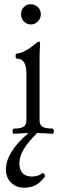

<svg xmlns="http://www.w3.org/2000/svg" viewBox="-20 -627 296 905"><path d="M39.1 -8.8Q39.1 -13.7 40.8 -17.3Q42.5 -21 45.4 -21Q76.7 -21 90.6 -29.3Q104.5 -37.6 104.5 -60.5V-281.2Q104.5 -350.6 59.6 -350.6Q56.6 -350.6 54.9 -354.2Q53.2 -357.9 53.2 -362.8Q53.2 -368.2 54.9 -371.6Q56.6 -375 59.6 -375Q74.7 -375 97.4 -386.7Q120.1 -398.4 143.6 -418Q159.2 -431.2 164.6 -431.2Q168.9 -431.2 168.9 -417.5Q166.5 -393.6 166.5 -345.2V-60.5Q166.5 -37.6 180.9 -29.3Q195.3 -21 227.1 -21Q230 -21 231.9 -17.3Q233.9 -13.7 233.9 -8.8Q233.9 -3.9 231.9 0Q230 3.9 227.1 3.9Q197.3 1 155.3 0Q71.3 81.1 71.3 141.6Q71.3 205.1 131.3 205.1Q160.2 205.1 181.6 188Q191.9 192.4 191.9 205.1Q169.9 233.9 147.7 245.8Q125.5 257.8 93.3 257.8Q67.9 257.8 48.3 246.3Q28.8 234.9 18.3 215.3Q7.8 195.8 7.8 172.9Q7.8 90.3 114.3 0Q74.2 1 45.4 3.9Q42.5 3.9 40.8 0.2Q39.1 -3.4 39.1 -8.8ZM125 -606.9Q143.6 -606.9 158 -593.8Q172.4 -580.6 172.4 -560.1Q172.4 -541 158.9 -526.4Q145.5 -511.7 125 -511.7Q106.4 -511.7 92.8 -525.6Q79.1 -539.6 79.1 -560.1Q79.1 -579.6 91.8 -593.3Q104.5 -606.9 125 -606.9Z"/></svg>

Font: JuniusX Light
Style: Regular
Weight: 300
Designer: Peter S. Baker
Foundry: Briery Creek Software
Version: Version 1.008